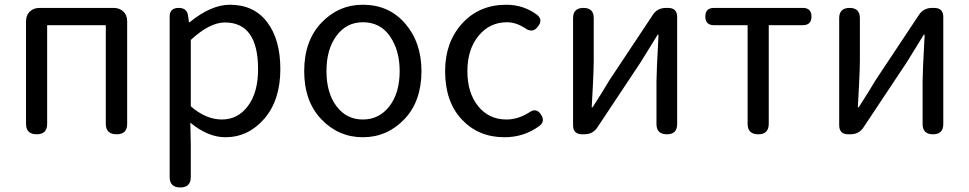

<svg xmlns="http://www.w3.org/2000/svg" viewBox="-20 -577 4165 825"><path d="M150.4 -543H467.8Q494.1 -543 510.3 -527.3Q526.4 -511.7 526.4 -485.4V-44.9Q526.4 0 481.4 0Q434.6 0 434.6 -44.9V-468.8H182.6V-44.9Q182.6 0 137.7 0Q91.8 0 91.8 -44.9V-485.4Q91.8 -511.7 107.9 -527.3Q124 -543 150.4 -543Z M709 183.6V-505.9Q709 -543 748 -543Q784.2 -543 788.1 -508.8L792 -481.4H794.9Q886.7 -556.6 967.8 -556.6Q1071.3 -556.6 1127.9 -481.9Q1184.6 -407.2 1184.6 -280.3Q1184.6 -146.5 1115.7 -66.9Q1046.9 12.7 948.2 12.7Q874 12.7 797.9 -49.8L799.8 44.9V183.6Q799.8 228.5 754.9 228.5Q709 228.5 709 183.6ZM799.8 -405.3V-120.1Q865.2 -63.5 933.6 -63.5Q1002 -63.5 1045.4 -121.6Q1088.9 -179.7 1088.9 -279.3Q1088.9 -480.5 946.3 -480.5Q880.9 -480.5 799.8 -405.3Z M1539.1 -556.6Q1651.4 -556.6 1721.2 -475.6Q1791 -394.5 1791 -271.5Q1791 -141.6 1717.3 -64.5Q1643.6 12.7 1539.1 12.7Q1434.6 12.7 1360.8 -64.5Q1287.1 -141.6 1287.1 -271.5Q1287.1 -401.4 1360.8 -479Q1434.6 -556.6 1539.1 -556.6ZM1697.3 -271.5Q1697.3 -360.4 1655.8 -420.9Q1614.3 -481.4 1539.1 -481.4Q1468.8 -481.4 1425.8 -423.3Q1382.8 -365.2 1382.8 -271.5Q1382.8 -177.7 1425.8 -120.6Q1468.8 -63.5 1539.1 -63.5Q1609.4 -63.5 1653.3 -120.6Q1697.3 -177.7 1697.3 -271.5Z M1892.6 -271.5Q1892.6 -395.5 1965.8 -476.1Q2039.1 -556.6 2155.3 -556.6Q2229.5 -556.6 2287.1 -513.7Q2314.5 -492.2 2292 -463.9Q2268.6 -430.7 2233.4 -458Q2195.3 -481.4 2158.2 -481.4Q2084 -481.4 2036.1 -422.9Q1988.3 -364.3 1988.3 -271.5Q1988.3 -177.7 2034.7 -120.6Q2081.1 -63.5 2156.2 -63.5Q2205.1 -63.5 2252 -92.8Q2285.2 -117.2 2305.7 -83Q2323.2 -54.7 2296.9 -35.2Q2231.4 12.7 2147.5 12.7Q2036.1 12.7 1964.4 -63.5Q1892.6 -139.6 1892.6 -271.5Z M2889.6 -503.9V-43.9Q2889.6 0 2845.7 0Q2800.8 0 2800.8 -43.9V-226.6Q2800.8 -267.6 2809.6 -427.7H2805.7Q2753.9 -344.7 2733.4 -310.5L2547.9 -31.2Q2528.3 0 2490.2 0H2481.4Q2442.4 0 2442.4 -39.1V-499Q2442.4 -543 2487.3 -543Q2531.2 -543 2531.2 -499V-316.4Q2531.2 -283.2 2527.3 -205.6Q2523.4 -127.9 2522.5 -116.2H2526.4Q2569.3 -182.6 2598.6 -232.4L2784.2 -511.7Q2803.7 -543 2841.8 -543H2850.6Q2889.6 -543 2889.6 -503.9Z M3047.9 -543H3429.7Q3466.8 -543 3466.8 -505.9Q3466.8 -468.8 3429.7 -468.8H3283.2V-44.9Q3283.2 0 3238.3 0Q3192.4 0 3192.4 -44.9V-468.8H3047.9Q3010.7 -468.8 3010.7 -505.9Q3010.7 -543 3047.9 -543Z M4033.2 -503.9V-43.9Q4033.2 0 3989.3 0Q3944.3 0 3944.3 -43.9V-226.6Q3944.3 -267.6 3953.1 -427.7H3949.2Q3897.5 -344.7 3877 -310.5L3691.4 -31.2Q3671.9 0 3633.8 0H3625Q3585.9 0 3585.9 -39.1V-499Q3585.9 -543 3630.9 -543Q3674.8 -543 3674.8 -499V-316.4Q3674.8 -283.2 3670.9 -205.6Q3667 -127.9 3666 -116.2H3669.9Q3712.9 -182.6 3742.2 -232.4L3927.7 -511.7Q3947.3 -543 3985.4 -543H3994.1Q4033.2 -543 4033.2 -503.9Z"/></svg>

Font: GenSenMaruGothic TW TTF Regular
Style: Regular
Weight: 400
Version: Version 1.301